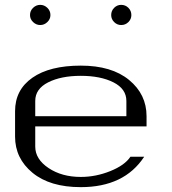

<svg xmlns="http://www.w3.org/2000/svg" viewBox="-20 -770 706 790"><path d="M478.5 -750Q496.1 -750 508.3 -737.8Q520.5 -725.6 520.5 -708Q520.5 -691.4 508.3 -679.2Q496.1 -667 478.5 -667Q461.9 -667 449.7 -679.2Q437.5 -691.4 437.5 -708Q437.5 -725.6 449.7 -737.8Q461.9 -750 478.5 -750ZM187.5 -708Q187.5 -691.4 174.8 -679.2Q162.1 -667 145.5 -667Q128.9 -667 116.2 -679.2Q103.5 -691.4 103.5 -708Q103.5 -725.6 116.2 -737.8Q128.9 -750 145.5 -750Q162.1 -750 174.8 -737.8Q187.5 -725.6 187.5 -708ZM583 -250H125V-167Q125 -115.2 179.7 -78.6Q234.4 -42 312.5 -42Q374 -42 433.6 -65.9Q493.2 -89.8 516.6 -125H573.2Q491.2 0 312.5 0Q185.5 0 113.8 -59.1Q42 -118.2 42 -208V-312.5Q42 -400.4 113.3 -450.2Q184.6 -500 312.5 -500Q439.5 -500 511.2 -440.9Q583 -381.8 583 -292ZM125 -292H500V-354.5Q500 -404.3 446.8 -431.2Q393.6 -458 312.5 -458Q231.4 -458 178.2 -431.2Q125 -404.3 125 -354.5Z"/></svg>

Font: okolaks
Style: Regular
Weight: 500
Version: Version 000.6.0